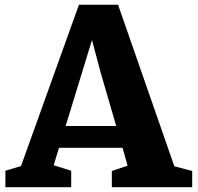

<svg xmlns="http://www.w3.org/2000/svg" viewBox="-20 -778 821 798"><path d="M2.4 -68.4 67.4 -87.9 308.1 -758.3H470.7L704.6 -86.9L778.8 -67.4V0H444.8V-67.4L510.3 -89.4L489.3 -163.6H225.1L203.1 -91.3L275.9 -68.4V0H2.4ZM462.9 -254.4 397.9 -478 362.3 -611.8 252.9 -254.4Z"/></svg>

Font: Merriweather
Style: Heavy
Weight: 900
Version: Version 1.003